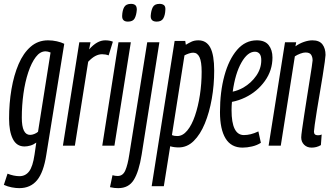

<svg xmlns="http://www.w3.org/2000/svg" viewBox="-35 -755 1717 995"><path d="M-15 203 4 145Q37 158 66 158Q97 158 116 133Q135 108 144 46L153 -16Q138 -5 122 -0.5Q106 4 92 4Q51 4 31.5 -35Q12 -74 12 -140Q12 -220 24.5 -293Q37 -366 61.5 -423Q86 -480 124 -513Q162 -546 214 -546Q237 -546 259.5 -541Q282 -536 298 -528L205 47Q191 138 157 179Q123 220 65 220Q47 220 26 216Q5 212 -15 203ZM227 -483Q212 -489 201 -489Q173 -489 150.5 -459.5Q128 -430 111.5 -380.5Q95 -331 86.5 -270Q78 -209 78 -145Q78 -56 121 -56Q131 -56 142.5 -60.5Q154 -65 162 -72Z M434 -536 427 -499Q468 -546 510 -546Q521 -546 530.5 -544.5Q540 -543 550 -539L528 -468Q512 -474 494 -474Q477 -474 459.5 -465Q442 -456 422 -435L353 0H291L376 -536Z M644 -735Q658 -735 666 -728.5Q674 -722 674 -705Q672 -677 663 -660Q654 -643 628 -643Q597 -643 598 -673Q599 -701 608.5 -718Q618 -735 644 -735ZM495 0 579 -536H643L558 0Z M792 -735Q806 -735 814.5 -728.5Q823 -722 822 -705Q821 -677 811.5 -660Q802 -643 777 -643Q745 -643 746 -673Q748 -701 757 -718Q766 -735 792 -735ZM791 -536 699 47Q685 134 658.5 177Q632 220 578 220Q568 220 558 219Q548 218 535 215L548 153Q562 157 575 157Q602 157 614.5 128Q627 99 635 46L728 -536Z M751 210 870 -543H925L928 -523Q941 -531 956.5 -538.5Q972 -546 993 -546Q1035 -546 1055 -508Q1075 -470 1075 -389Q1075 -314 1062.5 -243Q1050 -172 1026.5 -115Q1003 -58 969 -24.5Q935 9 891 9Q867 9 847 3L814 210ZM884 -50Q912 -50 935.5 -78.5Q959 -107 975.5 -155.5Q992 -204 1001 -263Q1010 -322 1010 -383Q1010 -435 999 -458.5Q988 -482 966 -482Q956 -482 943 -477.5Q930 -473 921 -468L856 -55Q863 -52 870 -51Q877 -50 884 -50Z M1317 -15Q1297 -2 1271 4Q1245 10 1222 10Q1163 10 1134 -37.5Q1105 -85 1105 -174Q1105 -279 1128 -363Q1151 -447 1193.5 -496.5Q1236 -546 1296 -546Q1338 -546 1357.5 -521Q1377 -496 1377 -457Q1377 -390 1337.5 -335Q1298 -280 1236 -250Q1203 -234 1167 -227Q1165 -206 1165 -184Q1165 -55 1229 -55Q1246 -55 1264.5 -59.5Q1283 -64 1304 -74ZM1286 -487Q1248 -487 1216 -430.5Q1184 -374 1171 -280Q1199 -286 1226 -301Q1267 -325 1293 -362.5Q1319 -400 1319 -443Q1319 -466 1310 -476.5Q1301 -487 1286 -487Z M1442 -536H1500L1496 -515Q1517 -530 1540.5 -538Q1564 -546 1584 -546Q1620 -546 1636 -525Q1652 -504 1652 -470Q1652 -464 1648 -434Q1644 -404 1637 -361Q1630 -318 1622 -271Q1614 -224 1607 -181Q1600 -138 1596 -108.5Q1592 -79 1592 -73Q1592 -54 1612 -54Q1615 -54 1620 -54.5Q1625 -55 1632 -58L1628 -3Q1616 4 1604 7Q1592 10 1580 10Q1556 10 1541 -5Q1526 -20 1526 -43Q1526 -53 1530.5 -84.5Q1535 -116 1541.5 -159Q1548 -202 1555.5 -249Q1563 -296 1569.5 -337.5Q1576 -379 1580.5 -407.5Q1585 -436 1585 -442Q1585 -459 1577.5 -471Q1570 -483 1548 -483Q1537 -483 1521 -477Q1505 -471 1493 -463L1420 0H1357Z"/></svg>

Font: Georama ExtraCondensed
Style: Italic
Weight: 400
Width: 2
Italic angle: -9°
Designer: Jean-Baptiste Levee
Foundry: Production Type
Version: Version 1.000